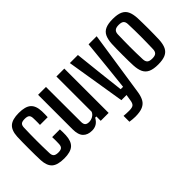

<svg xmlns="http://www.w3.org/2000/svg" viewBox="-67 -1119 1838 1838"><g transform="rotate(-45 852.0 -200.0)"><path d="M277 -383.5Q277.5 -397 277.8 -413.5Q278 -430 277.8 -446Q277.5 -462 277 -474Q276.5 -503.5 262.5 -515.8Q248.5 -528 214 -528Q179.5 -528 165.5 -515.8Q151.5 -503.5 150.5 -474Q149 -428 148.2 -385.2Q147.5 -342.5 147.5 -300.8Q147.5 -259 148.2 -216.5Q149 -174 150.5 -128.5Q151.5 -97.5 166.5 -84.8Q181.5 -72 215.5 -72Q249.5 -72 263 -85.2Q276.5 -98.5 277 -129Q278 -147.5 278 -168.2Q278 -189 277 -218.5H381.5Q382.5 -204.5 383 -180.5Q383.5 -156.5 382.5 -139.5Q379 -61 340.2 -26.2Q301.5 8.5 215.5 8.5Q125 8.5 86.2 -26.5Q47.5 -61.5 43.5 -139.5Q42 -171 41.5 -212.8Q41 -254.5 41 -299.8Q41 -345 41.5 -386.8Q42 -428.5 43.5 -459Q48 -539.5 87.8 -574Q127.5 -608.5 214 -608.5Q301.5 -608.5 340.5 -574.5Q379.5 -540.5 382.5 -463Q383 -444 382.8 -420.5Q382.5 -397 381.5 -383.5Z M591.5 8.5Q533 8.5 500.5 -25Q468 -58.5 468 -134.5V-600H574.5L575.5 -125.5Q575.5 -96.5 588.2 -83.2Q601 -70 629.5 -70Q657 -70 681.5 -84.2Q706 -98.5 716 -123V-600H823V0H716V-59H700Q680 -23.5 653.5 -7.5Q627 8.5 591.5 8.5Z M978 207Q962.5 207 941.5 205Q920.5 203 904 200.5V121Q917.5 122.5 939.2 123.5Q961 124.5 977 124.5Q1018.5 124.5 1034 111.8Q1049.5 99 1054.5 67L1065.5 0H995.5L898 -600H1007L1037.5 -317.5L1065 -79H1097.5L1123 -317.5L1151.5 -600H1261L1161.5 59.5Q1153.5 108.5 1135.5 141.2Q1117.5 174 1080.2 190.5Q1043 207 978 207Z M1486.5 8.5Q1424.5 8.5 1387.2 -8Q1350 -24.5 1332.5 -60.2Q1315 -96 1312 -154.5Q1310.5 -181 1310 -218.2Q1309.5 -255.5 1309.5 -296.5Q1309.5 -337.5 1310 -376.5Q1310.5 -415.5 1312 -446Q1315.5 -505 1333 -540.8Q1350.5 -576.5 1387.8 -592.5Q1425 -608.5 1486.5 -608.5Q1549.5 -608.5 1586.5 -591.8Q1623.5 -575 1640.5 -539.5Q1657.5 -504 1660.5 -446Q1661.5 -417 1662.2 -379.8Q1663 -342.5 1663 -302.2Q1663 -262 1662.2 -223.5Q1661.5 -185 1660.5 -154.5Q1657.5 -96 1640.2 -60.2Q1623 -24.5 1586 -8Q1549 8.5 1486.5 8.5ZM1486.5 -72Q1524 -72 1539 -86.2Q1554 -100.5 1555 -130Q1556.5 -175 1557.2 -217.2Q1558 -259.5 1558.2 -300.8Q1558.5 -342 1557.5 -384Q1556.5 -426 1555 -471Q1554 -501 1538.5 -514.5Q1523 -528 1486.5 -528Q1450 -528 1434 -513.5Q1418 -499 1417 -470Q1416 -433 1415.2 -391.8Q1414.5 -350.5 1414.2 -307Q1414 -263.5 1415 -219Q1416 -174.5 1417.5 -130.5Q1419 -100 1434.5 -86Q1450 -72 1486.5 -72Z"/></g></svg>

Font: Big Shoulders Medium
Style: Regular
Weight: 500
Designer: Patric King
Foundry: XO Type Co
Version: Version 2.002